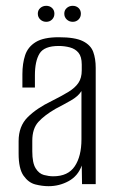

<svg xmlns="http://www.w3.org/2000/svg" viewBox="-20 -633 397 660"><path d="M147 7Q125 7 101.5 1Q78 -5 61 -29Q44 -53 44 -105V-148Q44 -199 75 -230Q106 -261 158 -286Q192 -303 215 -317Q238 -331 249.5 -348Q261 -365 261 -391V-411Q261 -438 250 -451.5Q239 -465 220.5 -470Q202 -475 182 -475Q132 -475 116 -449Q100 -423 100 -374V-332H57V-378Q57 -415 66.5 -443.5Q76 -472 103 -488.5Q130 -505 182 -505Q238 -505 265 -491.5Q292 -478 300.5 -454.5Q309 -431 309 -400V0H262L261 -64Q248 -28 216 -10.5Q184 7 147 7ZM163 -27Q214 -27 237 -61.5Q260 -96 260 -154V-320Q249 -302 223.5 -287.5Q198 -273 171 -259Q133 -237 112 -214Q91 -191 91 -149V-113Q91 -73 102.5 -54.5Q114 -36 131 -31.5Q148 -27 163 -27ZM139 -558Q127 -558 118.5 -566Q110 -574 110 -586Q110 -598 118.5 -605.5Q127 -613 139 -613Q151 -613 159 -605.5Q167 -598 167 -586Q167 -574 159 -566Q151 -558 139 -558ZM230 -558Q218 -558 209.5 -566Q201 -574 201 -586Q201 -598 209.5 -605.5Q218 -613 230 -613Q242 -613 250 -605.5Q258 -598 258 -586Q258 -574 250 -566Q242 -558 230 -558Z"/></svg>

Font: Alumni Sans Thin Light
Style: Regular
Weight: 300
Version: Version 1.018